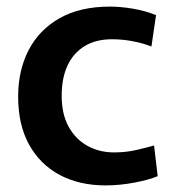

<svg xmlns="http://www.w3.org/2000/svg" viewBox="-20 -551 525 582"><path d="M300 11Q220 11 160.5 -21Q101 -53 68 -113Q35 -173 35 -258Q35 -338 67 -399.5Q99 -461 161 -496Q223 -531 313 -531Q346 -531 384 -524.5Q422 -518 453 -505L439 -410Q417 -419 385 -425.5Q353 -432 319 -432Q271 -432 237 -411.5Q203 -391 185 -353Q167 -315 167 -261Q167 -205 188 -167Q209 -129 245 -109Q281 -89 326 -89Q362 -89 394 -96.5Q426 -104 447 -110L458 -17Q432 -6 387.5 2.5Q343 11 300 11Z"/></svg>

Font: Murecho Thin Medium
Style: Regular
Weight: 500
Version: Version 1.010